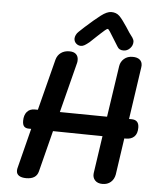

<svg xmlns="http://www.w3.org/2000/svg" viewBox="-62 -1017 899 1077"><g transform="rotate(5 387.0 -478.0)"><path d="M728 -330Q728 -296 711 -279.5Q694 -263 665 -263H655L625 -57Q620 -30 601.5 -14Q583 2 555 2Q527 2 512.5 -14Q498 -30 501 -54L532 -265L253 -269L194 -37Q183 7 126 7Q100 7 85.5 -2.5Q71 -12 71 -30Q71 -40 73 -46L130 -271H117Q99 -271 90 -280.5Q81 -290 81 -312Q81 -344 96.5 -362.5Q112 -381 140 -381H158L232 -670Q239 -695 258.5 -709Q278 -723 306 -723Q331 -723 343.5 -711Q356 -699 356 -679Q356 -667 354 -661L282 -379L548 -376L591 -665Q595 -690 614 -706.5Q633 -723 662 -723Q688 -723 702 -711.5Q716 -700 716 -679Q716 -672 715 -668L672 -374H686Q728 -374 728 -330ZM572 -773 544 -818Q532 -838 522.5 -852.5Q513 -867 509 -867Q505 -867 493.5 -857.5Q482 -848 470.5 -837Q459 -826 450 -818L414 -784Q398 -771 387.5 -765Q377 -759 367 -759Q351 -759 339.5 -770Q328 -781 328 -797Q328 -806 333 -817Q338 -828 348 -837Q366 -853 379 -866Q430 -912 463.5 -937.5Q497 -963 521 -963Q549 -963 566.5 -946Q584 -929 611 -888Q632 -854 651 -830Q659 -818 659 -807Q659 -786 643.5 -770Q628 -754 607 -754Q582 -754 572 -773Z"/></g></svg>

Font: Mali SemiBold
Style: Italic
Weight: 600
Italic angle: -10°
Version: Version 1.000; ttfautohint (v1.6)